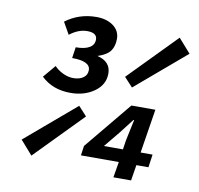

<svg xmlns="http://www.w3.org/2000/svg" viewBox="-74 -727 832 804"><g transform="rotate(10 341.5 -324.5)"><path d="M220.2 -316.9Q143.6 -316.9 95.2 -363.8L140.1 -417Q154.3 -401.4 176.8 -390.6Q199.2 -379.9 221.2 -379.9Q246.6 -379.9 263.2 -391.4Q279.8 -402.8 279.8 -423.8Q279.8 -461.9 202.1 -461.9L209 -508.8Q247.1 -508.8 267.1 -520.8Q287.1 -532.7 287.1 -555.2Q287.1 -584 245.1 -584Q208 -584 170.9 -555.2L142.1 -606Q199.2 -648.9 272.9 -648.9Q316.9 -648.9 345 -628.2Q373 -607.4 373 -573.2Q373 -542.5 358.9 -522.2Q344.7 -502 305.2 -488.8Q362.8 -474.6 362.8 -423.8Q362.8 -376.5 321 -346.7Q279.3 -316.9 220.2 -316.9ZM470.2 -383.8 434.1 -422.9 630.9 -624 683.1 -564.9ZM459 0 470.2 -66.9H309.1L314.9 -107.9L481 -309.1H583L553.2 -122.1H604L596.2 -66.9H544.9L534.2 0ZM105 -29.8 53.2 -88.9 266.1 -270 301.8 -231ZM397 -122.1H478L483.9 -161.1L502.9 -251H500L451.2 -188Z"/></g></svg>

Font: Office Code Pro Medium Italic
Style: Regular
Weight: 500
Italic angle: -9°
Designer: Nathan Rutzky & Paul D. Hunt
Foundry: Adobe Systems Incorporated
Version: Version 1.004;PS 001.004;hotconv 1.0.70;makeotf.lib2.5.58329